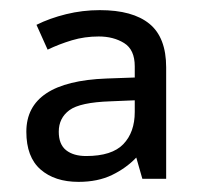

<svg xmlns="http://www.w3.org/2000/svg" viewBox="-20 -742 397 379"><path d="M177 -722Q242 -722 275 -695Q308 -668 308 -609V-389H261L249 -431Q229 -410 201 -396.5Q173 -383 135 -383Q88 -383 60 -407.5Q32 -432 32 -482Q32 -581 190 -587L246 -589V-611Q246 -644 225 -657Q204 -670 175 -670Q147 -670 122 -662.5Q97 -655 74 -644L52 -693Q78 -706 110.5 -714Q143 -722 177 -722ZM198 -542Q138 -540 117 -524.5Q96 -509 96 -482Q96 -457 110.5 -445.5Q125 -434 150 -434Q201 -434 223.5 -457.5Q246 -481 246 -521V-544Z"/></svg>

Font: Noto Sans Tifinagh APT
Style: Regular
Weight: 400
Designer: JamraPatel
Foundry: JamraPatel LLC
Version: Version 2.006; ttfautohint (v1.8.4.7-5d5b)